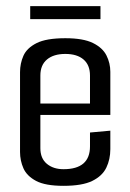

<svg xmlns="http://www.w3.org/2000/svg" viewBox="-20 -599 423 623"><path d="M186 4Q127 4 97 -12Q67 -28 56 -53Q45 -78 45 -106V-365Q45 -393 56 -418Q67 -443 98.5 -459Q130 -475 192 -475Q250 -475 281.5 -459.5Q313 -444 325.5 -419Q338 -394 338 -366V-226H111V-118Q111 -85 132 -67.5Q153 -50 186 -50Q272 -50 272 -124V-169L338 -175V-115Q338 -82 325 -55Q312 -28 279.5 -12Q247 4 186 4ZM111 -354V-263H272V-354Q272 -388 251 -406Q230 -424 192 -424Q154 -424 132.5 -406Q111 -388 111 -354ZM78 -537V-579H306V-537Z"/></svg>

Font: Smooch Sans Medium
Style: Regular
Weight: 500
Designer: Robert E. Leuschke
Foundry: Robert E. Leuschke
Version: Version 1.010; ttfautohint (v1.8.3)